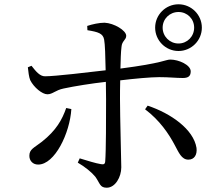

<svg xmlns="http://www.w3.org/2000/svg" viewBox="-20 -839 1040 896"><path d="M813 -783C854 -783 886 -751 886 -710C886 -669 854 -636 813 -636C772 -636 739 -669 739 -710C739 -751 772 -783 813 -783ZM813 -601C873 -601 922 -650 922 -710C922 -770 873 -819 813 -819C753 -819 704 -770 704 -710C704 -650 753 -601 813 -601ZM289 -335C270 -281 243 -231 176 -178C139 -149 117 -143 117 -112C117 -89 133 -71 158 -71C236 -71 306 -218 313 -330ZM388 -698C438 -690 461 -683 466 -654C470 -634 472 -573 473 -511C396 -502 237 -483 191 -483C167 -482 148 -505 127 -532L110 -525C112 -506 115 -479 121 -465C138 -431 177 -399 201 -399C226 -399 238 -418 277 -426C328 -437 410 -450 474 -457L475 -377C475 -292 475 -134 471 -86C470 -72 463 -71 451 -73C426 -77 388 -89 352 -100L343 -80C376 -61 408 -35 425 -14C447 17 446 37 478 37C518 37 546 -13 546 -58C546 -89 540 -293 540 -376C540 -401 540 -432 541 -464C607 -472 683 -479 723 -479C770 -479 801 -475 833 -475C859 -475 870 -484 870 -506C870 -536 814 -561 775 -561C752 -561 743 -545 542 -519C543 -560 544 -597 547 -620C549 -649 569 -652 569 -672C569 -697 512 -731 468 -733C443 -733 411 -726 387 -718ZM657 -329C726 -277 768 -214 796 -161C814 -128 827 -94 859 -94C887 -94 901 -117 897 -149C883 -236 777 -310 669 -346Z"/></svg>

Font: Noto Serif CJK JP Medium
Style: Regular
Weight: 500
Designer: Ryoko NISHIZUKA 西塚涼子 (kana & ideographs); Frank Grießhammer (Latin, Greek & Cyrillic); Wenlong ZHANG 张文龙 (bopomofo); San
Foundry: Adobe Systems Incorporated
Version: Version 1.000;PS 1;hotconv 16.6.53;makeotf.lib2.5.65590